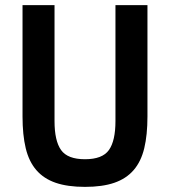

<svg xmlns="http://www.w3.org/2000/svg" viewBox="-20 -718 664 750"><path d="M193 -698V-245Q193 -168 218.5 -132Q244 -96 312 -96Q380 -96 405.5 -132Q431 -168 431 -245V-698H556V-263Q556 -191 543.5 -139Q531 -87 502 -53.5Q473 -20 426.5 -4Q380 12 312 12Q244 12 197.5 -4Q151 -20 122 -53.5Q93 -87 80.5 -139Q68 -191 68 -263V-698Z"/></svg>

Font: IBM Plex Sans Condensed SemiBold
Style: Regular
Weight: 600
Width: 3
Designer: Mike Abbink, Paul van der Laan, Pieter van Rosmalen
Foundry: Bold Monday
Version: Version 1.3